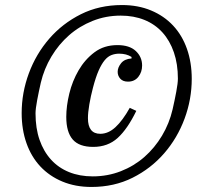

<svg xmlns="http://www.w3.org/2000/svg" viewBox="-20 -730 811 762"><path d="M350 -147Q294 -147 268.5 -176.5Q243 -206 243 -266Q243 -309 255 -358.5Q267 -408 292 -451Q317 -494 355 -522.5Q393 -551 446 -551Q494 -551 519 -527.5Q544 -504 544 -470Q544 -444 529 -425Q514 -406 488 -406Q468 -406 457.5 -417.5Q447 -429 447 -445Q447 -462 460.5 -479Q474 -496 502 -498V-504Q482 -517 453 -517Q437 -517 422.5 -511.5Q408 -506 395.5 -491Q383 -476 371.5 -450Q360 -424 349 -382Q340 -348 334.5 -315.5Q329 -283 329 -261Q329 -199 378 -199Q410 -199 438.5 -225.5Q467 -252 495 -302L521 -290Q486 -218 447 -182.5Q408 -147 350 -147ZM348 -30Q407 -30 459.5 -50.5Q512 -71 553 -107Q594 -143 623 -191.5Q652 -240 665 -296Q673 -331 679.5 -365.5Q686 -400 686 -418Q686 -476 670 -522.5Q654 -569 624.5 -601.5Q595 -634 553 -651Q511 -668 459 -668Q400 -668 347.5 -647Q295 -626 254 -590Q213 -554 184 -505.5Q155 -457 142 -402Q134 -367 127.5 -332.5Q121 -298 121 -280Q121 -221 137 -175Q153 -129 182.5 -96.5Q212 -64 254 -47Q296 -30 348 -30ZM343 12Q279 12 227.5 -9.5Q176 -31 140 -69.5Q104 -108 85 -162Q66 -216 66 -281Q66 -362 94.5 -439Q123 -516 175.5 -576.5Q228 -637 301 -673.5Q374 -710 464 -710Q528 -710 579.5 -688.5Q631 -667 667 -628.5Q703 -590 722 -536Q741 -482 741 -417Q741 -336 712.5 -259Q684 -182 631.5 -121.5Q579 -61 506 -24.5Q433 12 343 12Z"/></svg>

Font: IBM Plex Serif Medm
Style: Italic
Weight: 500
Italic angle: -14°
Designer: Mike Abbink, Paul van der Laan, Pieter van Rosmalen
Foundry: Bold Monday
Version: Version 3.001